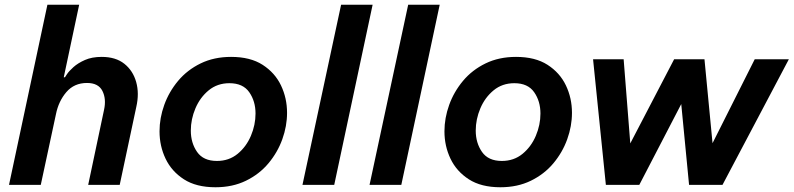

<svg xmlns="http://www.w3.org/2000/svg" viewBox="-20 -780 3348 810"><path d="M18 0 180 -760H314L249 -454H254Q254 -454 262.5 -467Q271 -480 290 -497Q309 -514 338.5 -527Q368 -540 409 -540Q468 -540 504.5 -511Q541 -482 554.5 -434Q568 -386 555 -329L485 0H352L419 -317Q429 -363 412 -396.5Q395 -430 347 -430Q293 -430 260 -391.5Q227 -353 216 -298L152 0Z M889 10Q808 10 756 -23.5Q704 -57 678.5 -110.5Q653 -164 653 -226Q653 -282 673 -337.5Q693 -393 731.5 -439Q770 -485 826.5 -512.5Q883 -540 955 -540Q1036 -540 1088 -506.5Q1140 -473 1165.5 -419.5Q1191 -366 1191 -304Q1191 -248 1171 -192.5Q1151 -137 1112.5 -91Q1074 -45 1017.5 -17.5Q961 10 889 10ZM895 -101Q946 -101 982.5 -131Q1019 -161 1038.5 -207Q1058 -253 1058 -301Q1058 -353 1031.5 -391Q1005 -429 948 -429Q897 -429 860.5 -399Q824 -369 804.5 -323Q785 -277 785 -229Q785 -177 811.5 -139Q838 -101 895 -101Z M1256 0 1419 -760H1552L1390 0Z M1539 0 1702 -760H1835L1673 0Z M2091 10Q2010 10 1958 -23.5Q1906 -57 1880.5 -110.5Q1855 -164 1855 -226Q1855 -282 1875 -337.5Q1895 -393 1933.5 -439Q1972 -485 2028.5 -512.5Q2085 -540 2157 -540Q2238 -540 2290 -506.5Q2342 -473 2367.5 -419.5Q2393 -366 2393 -304Q2393 -248 2373 -192.5Q2353 -137 2314.5 -91Q2276 -45 2219.5 -17.5Q2163 10 2091 10ZM2097 -101Q2148 -101 2184.5 -131Q2221 -161 2240.5 -207Q2260 -253 2260 -301Q2260 -353 2233.5 -391Q2207 -429 2150 -429Q2099 -429 2062.5 -399Q2026 -369 2006.5 -323Q1987 -277 1987 -229Q1987 -177 2013.5 -139Q2040 -101 2097 -101Z M2536 0 2482 -530H2611L2639 -175L2824 -530H2952L2986 -176L3164 -530H3308L3028 0H2887L2854 -341L2677 0Z"/></svg>

Font: Be Vietnam Pro SemiBold
Style: Italic
Weight: 600
Italic angle: -12°
Designer: Lam Bao, Tony Le, Vietanh Nguyen
Foundry: Yellow Type Foundry
Version: Version 1.002; ttfautohint (v1.8.3)